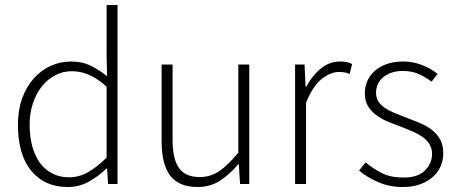

<svg xmlns="http://www.w3.org/2000/svg" viewBox="-20 -739 1835 771"><path d="M251 12Q160 12 106 -52.5Q52 -117 52 -239Q52 -297 69 -344Q86 -391 115.5 -424Q145 -457 183.5 -474.5Q222 -492 265 -492Q309 -492 341.5 -476.5Q374 -461 410 -433L408 -521V-719H452V0H414L410 -62H407Q378 -33 338.5 -10.5Q299 12 251 12ZM257 -27Q297 -27 333.5 -47.5Q370 -68 408 -106V-391Q370 -425 336.5 -439Q303 -453 268 -453Q232 -453 201 -436.5Q170 -420 147.5 -391.5Q125 -363 112 -323.5Q99 -284 99 -239Q99 -191 109.5 -152Q120 -113 140 -85.5Q160 -58 189.5 -42.5Q219 -27 257 -27Z M774 12Q699 12 664 -33Q629 -78 629 -172V-480H673V-178Q673 -101 698.5 -64.5Q724 -28 782 -28Q825 -28 860 -51.5Q895 -75 937 -126V-480H981V0H944L939 -80H937Q902 -38 863 -13Q824 12 774 12Z M1165 0V-480H1203L1207 -391H1210Q1234 -436 1268.5 -464Q1303 -492 1346 -492Q1360 -492 1371 -490Q1382 -488 1394 -482L1384 -442Q1372 -447 1363 -448.5Q1354 -450 1340 -450Q1308 -450 1272.5 -422.5Q1237 -395 1209 -327V0Z M1598 12Q1544 12 1499 -7.5Q1454 -27 1422 -54L1448 -87Q1479 -61 1514 -43.5Q1549 -26 1601 -26Q1658 -26 1686.5 -54.5Q1715 -83 1715 -121Q1715 -143 1704.5 -160Q1694 -177 1677 -189Q1660 -201 1639.5 -210Q1619 -219 1598 -227Q1571 -237 1543.5 -248Q1516 -259 1494 -274.5Q1472 -290 1458.5 -311.5Q1445 -333 1445 -364Q1445 -390 1455 -413.5Q1465 -437 1485 -454.5Q1505 -472 1533.5 -482Q1562 -492 1600 -492Q1638 -492 1674.5 -478Q1711 -464 1737 -442L1713 -411Q1689 -429 1662 -441.5Q1635 -454 1598 -454Q1570 -454 1550 -446.5Q1530 -439 1516.5 -427Q1503 -415 1496.5 -399Q1490 -383 1490 -367Q1490 -346 1499.5 -331.5Q1509 -317 1525 -306Q1541 -295 1561.5 -286.5Q1582 -278 1603 -270Q1631 -259 1659 -248Q1687 -237 1709.5 -221Q1732 -205 1746 -181.5Q1760 -158 1760 -123Q1760 -96 1749.5 -71.5Q1739 -47 1718 -28.5Q1697 -10 1667 1Q1637 12 1598 12Z"/></svg>

Font: TypoPRO Source Sans Pro
Style: Regular
Weight: 300
Designer: Paul D. Hunt
Foundry: Adobe Systems Incorporated
Version: Version 2.020;PS 2.000;hotconv 1.0.86;makeotf.lib2.5.63406